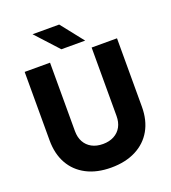

<svg xmlns="http://www.w3.org/2000/svg" viewBox="-160 -1013 1021 1145"><g transform="rotate(-20 351.0 -441.0)"><path d="M349 13Q259 13 193.5 -21Q128 -55 93 -117.5Q58 -180 58 -266V-700H219V-266Q219 -226 235 -197Q251 -168 280.5 -152Q310 -136 351 -136Q391 -136 421 -152Q451 -168 467 -197Q483 -226 483 -266V-700H644V-266Q644 -180 608.5 -117.5Q573 -55 506.5 -21Q440 13 349 13ZM310 -752 179 -895H348L461 -752Z"/></g></svg>

Font: Figtree ExtraBold
Style: Regular
Weight: 800
Designer: Erik Kennedy
Foundry: Erik Kennedy
Version: Version 2.002